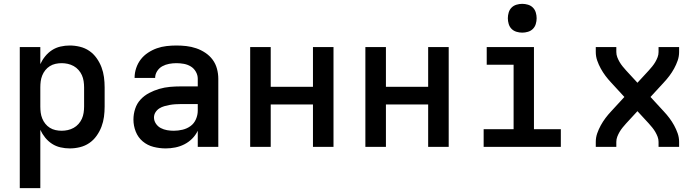

<svg xmlns="http://www.w3.org/2000/svg" viewBox="-20 -765 3640 1000"><path d="M83 215V-520H190V-431Q200 -453 215.5 -472Q231 -491 251 -504Q271 -517 295 -522.5Q319 -528 343 -528Q370 -528 396.5 -521.5Q423 -515 445 -500Q467 -485 483 -462.5Q499 -440 508.5 -415Q518 -390 521.5 -363.5Q525 -337 525 -310V-210Q525 -183 521.5 -156.5Q518 -130 508.5 -105Q499 -80 483 -57.5Q467 -35 445 -20Q423 -5 396.5 1.5Q370 8 343 8Q319 8 295 2.5Q271 -3 251 -16Q231 -29 215.5 -48Q200 -67 190 -89V215ZM301 -84Q317 -84 333 -87.5Q349 -91 363.5 -99Q378 -107 389 -119.5Q400 -132 406.5 -146.5Q413 -161 415.5 -177.5Q418 -194 418 -210V-310Q418 -326 415.5 -342.5Q413 -359 406.5 -373.5Q400 -388 389 -400.5Q378 -413 363.5 -421Q349 -429 333 -432.5Q317 -436 301 -436Q285 -436 269 -432.5Q253 -429 239.5 -420.5Q226 -412 216 -399.5Q206 -387 200 -372Q194 -357 192 -341.5Q190 -326 190 -310V-210Q190 -194 192 -178.5Q194 -163 200 -148Q206 -133 216 -120.5Q226 -108 239.5 -99.5Q253 -91 269 -87.5Q285 -84 301 -84Z M843 8Q811 8 779.5 0Q748 -8 723.5 -28.5Q699 -49 687 -79.5Q675 -110 675 -142Q675 -171 684 -198.5Q693 -226 712 -246.5Q731 -267 756.5 -280.5Q782 -294 809.5 -302Q837 -310 865 -312.5Q893 -315 922 -315H1010V-355Q1010 -374 1000 -391.5Q990 -409 973.5 -419Q957 -429 937.5 -432.5Q918 -436 899 -436Q880 -436 861 -432.5Q842 -429 825.5 -420Q809 -411 798.5 -394.5Q788 -378 788 -359Q788 -359 788 -359Q788 -359 788 -359Q788 -359 788 -359Q788 -359 788 -359H681Q681 -359 681 -359.5Q681 -360 681 -360Q681 -386 689.5 -411Q698 -436 713.5 -456Q729 -476 751 -490.5Q773 -505 797 -513.5Q821 -522 847 -525Q873 -528 899 -528Q925 -528 951 -525Q977 -522 1002 -513.5Q1027 -505 1049.5 -490Q1072 -475 1087.5 -454Q1103 -433 1110 -407Q1117 -381 1117 -355V0H1010V-84Q999 -61 981 -43Q963 -25 940.5 -13.5Q918 -2 893 3Q868 8 843 8ZM885 -84Q908 -84 931 -89.5Q954 -95 972.5 -108.5Q991 -122 1000.5 -144Q1010 -166 1010 -189V-223H922Q907 -223 892.5 -222Q878 -221 864 -218.5Q850 -216 836 -212Q822 -208 810 -200.5Q798 -193 790 -180.5Q782 -168 782 -153Q782 -136 792 -121Q802 -106 817.5 -98Q833 -90 850 -87Q867 -84 885 -84Z M1283 0V-520H1390V-313H1610V-520H1717V0H1610V-221H1390V0Z M1883 0V-520H1990V-313H2210V-520H2317V0H2210V-221H1990V0Z M2499 0V-92H2655V-428H2515V-520H2761V-92H2901V0ZM2700 -595Q2685 -595 2670 -599.5Q2655 -604 2644.5 -614.5Q2634 -625 2629.5 -640Q2625 -655 2625 -670Q2625 -685 2629.5 -700Q2634 -715 2644.5 -725.5Q2655 -736 2670 -740.5Q2685 -745 2700 -745Q2715 -745 2730 -740.5Q2745 -736 2755.5 -725.5Q2766 -715 2770.5 -700Q2775 -685 2775 -670Q2775 -655 2770.5 -640Q2766 -625 2755.5 -614.5Q2745 -604 2730 -599.5Q2715 -595 2700 -595Z M3083 0V-26Q3083 -49 3090.5 -70.5Q3098 -92 3109 -112Q3120 -132 3133.5 -150Q3147 -168 3163 -185L3232 -260L3163 -335Q3147 -352 3133.5 -370Q3120 -388 3109 -408Q3098 -428 3090.5 -449.5Q3083 -471 3083 -494V-520H3190V-494Q3190 -480 3195 -467Q3200 -454 3207 -442Q3214 -430 3223 -419Q3232 -408 3241 -398L3300 -334L3359 -398Q3368 -408 3377 -419Q3386 -430 3393 -442Q3400 -454 3405 -467Q3410 -480 3410 -494V-520H3517V-494Q3517 -471 3509.5 -449.5Q3502 -428 3491 -408Q3480 -388 3466.5 -370Q3453 -352 3437 -335L3368 -260L3437 -185Q3453 -168 3466.5 -150Q3480 -132 3491 -112Q3502 -92 3509.5 -70.5Q3517 -49 3517 -26V0H3410V-26Q3410 -40 3405 -53Q3400 -66 3393 -78Q3386 -90 3377 -101Q3368 -112 3359 -122L3300 -186L3241 -122Q3232 -112 3223 -101Q3214 -90 3207 -78Q3200 -66 3195 -53Q3190 -40 3190 -26V0Z"/></svg>

Font: Zed Mono Semibold Extended
Style: Regular
Weight: 600
Width: 7
Monospace: yes
Designer: Belleve Invis
Foundry: Belleve Invis
Version: Version 1.0.0; ttfautohint (v1.8.4)